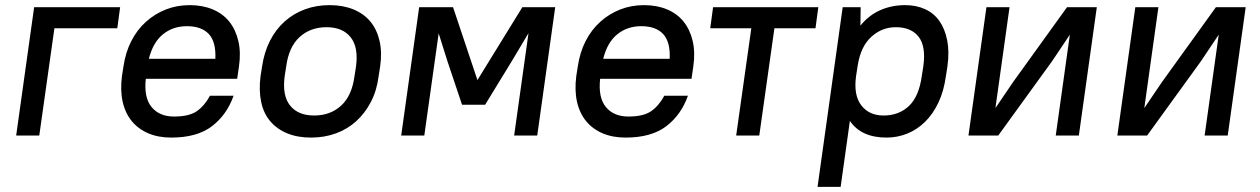

<svg xmlns="http://www.w3.org/2000/svg" viewBox="-20 -528 4910 748"><path d="M113 -500H448L437 -418H192L133 0H43Z M647 8Q597 8 558 -8.5Q519 -25 493.5 -56Q468 -87 458 -131Q448 -175 455 -231L461 -269Q469 -324 491.5 -368Q514 -412 548.5 -443Q583 -474 626 -491Q669 -508 719 -508Q769 -508 808.5 -491.5Q848 -475 873 -444Q898 -413 908.5 -368.5Q919 -324 911 -269L904 -221H548Q540 -148 570.5 -111Q601 -74 658 -74Q717 -74 747 -95Q777 -116 798 -155H890Q864 -81 806 -36.5Q748 8 647 8ZM708 -426Q654 -426 615 -394.5Q576 -363 560 -299H819Q822 -365 793.5 -395.5Q765 -426 708 -426Z M1192 8Q1139 8 1099 -8.5Q1059 -25 1033 -55.5Q1007 -86 997.5 -130.5Q988 -175 995 -231L1001 -269Q1009 -324 1031.5 -368.5Q1054 -413 1088.5 -444Q1123 -475 1167.5 -491.5Q1212 -508 1264 -508Q1316 -508 1356.5 -491.5Q1397 -475 1422.5 -444.5Q1448 -414 1458.5 -369.5Q1469 -325 1461 -269L1455 -231Q1448 -175 1425 -131Q1402 -87 1368 -56Q1334 -25 1289 -8.5Q1244 8 1192 8ZM1204 -78Q1267 -78 1309 -116.5Q1351 -155 1361 -231L1367 -269Q1377 -344 1346 -383Q1315 -422 1252 -422Q1189 -422 1147 -383.5Q1105 -345 1095 -269L1089 -231Q1079 -156 1110 -117Q1141 -78 1204 -78Z M1723 -290 1689 -398 1633 0H1543L1613 -500H1745L1840 -216L2015 -500H2143L2073 0H1983L2039 -399L1974 -290L1870 -120H1780Z M2417 8Q2367 8 2328 -8.5Q2289 -25 2263.5 -56Q2238 -87 2228 -131Q2218 -175 2225 -231L2231 -269Q2239 -324 2261.5 -368Q2284 -412 2318.5 -443Q2353 -474 2396 -491Q2439 -508 2489 -508Q2539 -508 2578.5 -491.5Q2618 -475 2643 -444Q2668 -413 2678.5 -368.5Q2689 -324 2681 -269L2674 -221H2318Q2310 -148 2340.5 -111Q2371 -74 2428 -74Q2487 -74 2517 -95Q2547 -116 2568 -155H2660Q2634 -81 2576 -36.5Q2518 8 2417 8ZM2478 -426Q2424 -426 2385 -394.5Q2346 -363 2330 -299H2589Q2592 -365 2563.5 -395.5Q2535 -426 2478 -426Z M2758 -500H3168L3157 -418H2997L2938 0H2848L2907 -418H2747Z M3434 8Q3335 8 3291 -57L3255 200H3165L3263 -500H3333L3332 -428Q3364 -468 3408.5 -488Q3453 -508 3507 -508Q3549 -508 3583.5 -492.5Q3618 -477 3639.5 -446.5Q3661 -416 3670 -371.5Q3679 -327 3671 -269L3665 -231Q3657 -173 3636 -128.5Q3615 -84 3584 -53.5Q3553 -23 3514.5 -7.5Q3476 8 3434 8ZM3422 -78Q3482 -78 3521 -115Q3560 -152 3571 -231L3577 -269Q3588 -347 3559 -384.5Q3530 -422 3470 -422Q3416 -422 3375 -385Q3334 -348 3322 -276L3315 -231Q3305 -157 3335.5 -117.5Q3366 -78 3422 -78Z M4148 -393 4079 -290 3869 0H3753L3823 -500H3913L3858 -107L3928 -210L4137 -500H4253L4183 0H4093Z M4728 -393 4659 -290 4449 0H4333L4403 -500H4493L4438 -107L4508 -210L4717 -500H4833L4763 0H4673Z"/></svg>

Font: Retni Sans Medium
Style: Italic
Weight: 500
Italic angle: -8°
Designer: Vitaly Kuzmin
Foundry: ParaType Ltd.
Version: Version 1.00;June 10, 2019;FontCreator 11.5.0.2425 64-bit; t